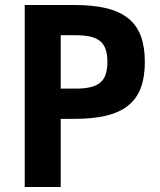

<svg xmlns="http://www.w3.org/2000/svg" viewBox="-20 -749 642 769"><path d="M79.1 -729H276.9Q352.1 -729 405.8 -716.1Q459.5 -703.1 493.9 -675.3Q528.3 -647.5 544.2 -604.2Q560.1 -561 560.1 -501Q560.1 -440.9 544.2 -397.7Q528.3 -354.5 493.9 -326.7Q459.5 -298.8 405.8 -285.9Q352.1 -272.9 276.9 -272.9H223.1V0H79.1ZM282.2 -394Q317.4 -394 341.8 -399.7Q366.2 -405.3 381.3 -418Q396.5 -430.7 403.3 -451.2Q410.2 -471.7 410.2 -501Q410.2 -530.3 403.3 -550.8Q396.5 -571.3 381.3 -584Q366.2 -596.7 341.8 -602.3Q317.4 -607.9 282.2 -607.9H223.1V-394Z"/></svg>

Font: Hack
Style: Bold
Weight: 700
Monospace: yes
Designer: Christopher Simpkins
Foundry: Christopher Simpkins
Version: Version 2.017